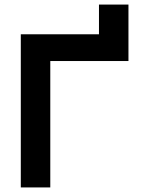

<svg xmlns="http://www.w3.org/2000/svg" viewBox="-20 -820 640 840"><path d="M71 0H200V-553H542V-800H413V-670H71Z"/></svg>

Font: LT Wave Mono Bold
Style: Regular
Weight: 700
Designer: Daniel Lyons
Version: Version 2.5 (Glyphs App)